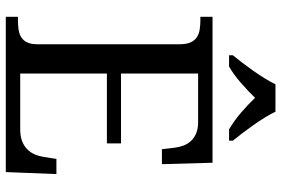

<svg xmlns="http://www.w3.org/2000/svg" viewBox="-174 -797 971 663"><g transform="rotate(90 311.5 -465.5)"><path d="M233.9 -49.8H426.8Q450.7 -49.8 467.5 -56.4Q484.4 -63 495.6 -74.2Q506.8 -85.4 513.2 -100.3Q519.5 -115.2 522 -131.8L528.8 -174.8H581.1L574.2 0H38.1V-42H50.8Q67.4 -42 82.3 -44.2Q97.2 -46.4 108.4 -53.2Q119.6 -60.1 126.2 -73.5Q132.8 -86.9 132.8 -108.9V-600.1Q132.8 -623.5 126.5 -637.7Q120.1 -651.9 108.9 -659.4Q97.7 -667 82.8 -669.4Q67.9 -671.9 50.8 -671.9H38.1V-713.9H542L546.9 -539.1H495.1L490.2 -582Q488.3 -598.6 482.7 -613.5Q477.1 -628.4 466.6 -639.6Q456.1 -650.9 440.2 -657.5Q424.3 -664.1 401.9 -664.1H233.9V-397.9H475.1V-349.1H233.9ZM170.9 -784.2Q182.6 -798.3 196.8 -816.9Q210.9 -835.4 224.9 -855.2Q238.8 -875 251 -894.8Q263.2 -914.6 271 -931.2H365.7Q373.5 -914.6 385.7 -894.8Q397.9 -875 411.9 -855.2Q425.8 -835.4 439.9 -816.9Q454.1 -798.3 465.8 -784.2V-771H426.8Q397.9 -787.6 369.1 -812.3Q340.3 -836.9 317.9 -860.8Q294.9 -836.9 266.6 -812.3Q238.3 -787.6 210 -771H170.9Z"/></g></svg>

Font: Droid Serif
Style: Regular
Weight: 400
Version: Version 1.00 build 112